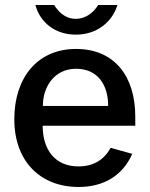

<svg xmlns="http://www.w3.org/2000/svg" viewBox="-20 -735 599 765"><path d="M519 -234V-271C519 -431 436 -540 283 -540C128 -540 37 -424 37 -260C37 -91 142 10 293 10C392 10 468 -34 507 -122L421 -146C394 -98 353 -72 292 -72C199 -72 150 -139 150 -234ZM371 -715C355 -688 324 -660 282 -660C237 -660 211 -691 196 -715H121C140 -645 200 -597 282 -597C369 -597 428 -650 448 -715ZM151 -313C150 -385 194 -461 283 -461C371 -461 411 -395 411 -313Z"/></svg>

Font: Cheyenne Sans Medium
Style: Regular
Weight: 500
Designer: The Public Sans project authors (U.S. Web Design System), Libre Franklin designed by Pablo Impallari and Rodrigo Fuenzal
Foundry: The Cheyenne Sans Project Authors
Version: Version 2.007